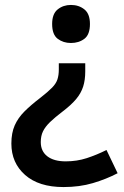

<svg xmlns="http://www.w3.org/2000/svg" viewBox="-20 -565 501 777"><path d="M325 -276Q325 -241 316.5 -214.5Q308 -188 288.5 -164.5Q269 -141 235 -115Q202 -90 182.5 -71Q163 -52 154 -33.5Q145 -15 145 10Q145 47 171.5 67.5Q198 88 246 88Q291 88 331 75Q371 62 411 42L456 136Q410 160 356 176Q302 192 237 192Q137 192 81.5 143Q26 94 26 16Q26 -27 39.5 -57.5Q53 -88 79 -114Q105 -140 143 -169Q175 -194 191 -210.5Q207 -227 212.5 -244Q218 -261 218 -284V-309H325ZM344 -468Q344 -425 321.5 -408Q299 -391 267 -391Q236 -391 213.5 -408Q191 -425 191 -468Q191 -509 213.5 -527Q236 -545 267 -545Q299 -545 321.5 -527Q344 -509 344 -468Z"/></svg>

Font: Noto Sans Armenian SemiBold
Style: Regular
Weight: 600
Designer: Monotype Design Team
Foundry: Monotype Imaging Inc.
Version: Version 2.007